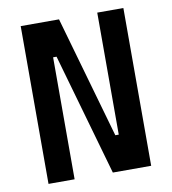

<svg xmlns="http://www.w3.org/2000/svg" viewBox="-79 -762 744 831"><g transform="rotate(-10 293.0 -346.5)"><path d="M350.1 0 197.3 -536.1H182.1V0H67.4V-693.4H235.8L388.7 -157.2H403.8V-693.4H518.6V0Z"/></g></svg>

Font: Cascadia Mono PL SemiBold
Style: Regular
Weight: 600
Monospace: yes
Designer: Aaron Bell
Foundry: Saja Typeworks
Version: Version 2404.023; ttfautohint (v1.8.4)